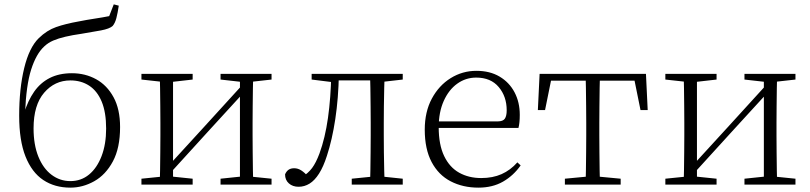

<svg xmlns="http://www.w3.org/2000/svg" viewBox="-20 -847 3717 881"><path d="M303 14Q231 14 178.5 -21Q126 -56 97 -129Q68 -202 68 -316Q68 -440 91 -534.5Q114 -629 158 -672Q195 -708 238 -723Q281 -738 343 -749Q378 -756 414.5 -761.5Q451 -767 481 -773L502 -827L525 -821Q520 -787 514 -764Q508 -741 497 -728Q483 -715 443.5 -707.5Q404 -700 354 -692Q312 -686 280 -678.5Q248 -671 224.5 -661Q201 -651 183 -634Q146 -600 123 -528Q100 -456 95 -327L91 -329Q108 -385 136.5 -426Q165 -467 208 -489Q251 -511 310 -511Q371 -511 421 -483.5Q471 -456 501 -401Q531 -346 531 -264Q531 -168 498 -106.5Q465 -45 412.5 -15.5Q360 14 303 14ZM303 -16Q352 -16 388.5 -46Q425 -76 446 -130.5Q467 -185 467 -257Q467 -332 446.5 -381Q426 -430 389 -454Q352 -478 303 -478Q231 -478 182.5 -421.5Q134 -365 134 -258Q134 -183 156 -128.5Q178 -74 216.5 -45Q255 -16 303 -16Z M629 0V-27L737 -38H758L864 -27V0ZM992 0V-27L1097 -38H1118L1226 -27V0ZM713 0Q714 -24 714.5 -64.5Q715 -105 715.5 -148.5Q716 -192 716 -226V-283Q716 -316 715.5 -359.5Q715 -403 714.5 -443.5Q714 -484 713 -508H774V0ZM754 -45 724 -61H730L914 -262L1099 -465L1127 -447H1121L937 -246ZM1081 0V-508H1142Q1141 -484 1140.5 -443.5Q1140 -403 1139.5 -359.5Q1139 -316 1139 -283V-226Q1139 -192 1139.5 -148.5Q1140 -105 1140.5 -64.5Q1141 -24 1142 0ZM629 -482V-508H864V-482L759 -470H738ZM992 -482V-508H1226V-482L1119 -470H1098Z M1350 10Q1323 10 1305.5 -5.5Q1288 -21 1288 -47Q1294 -61 1304 -68Q1314 -75 1330 -75Q1347 -75 1362.5 -65Q1378 -55 1396 -35V-26H1366V-35Q1394 -52 1412 -76Q1430 -100 1446 -143Q1472 -214 1485 -306.5Q1498 -399 1500 -508H1535Q1533 -396 1518.5 -300.5Q1504 -205 1480 -132Q1464 -82 1444 -50.5Q1424 -19 1400.5 -4.5Q1377 10 1350 10ZM1410 -482V-508H1513V-470H1506ZM1515 -478V-508H1707V-478ZM1594 0V-27L1703 -38H1723L1828 -27V0ZM1678 0Q1679 -24 1679.5 -64.5Q1680 -105 1680.5 -148.5Q1681 -192 1681 -226V-283Q1681 -316 1680.5 -359.5Q1680 -403 1679.5 -443.5Q1679 -484 1678 -508H1745Q1744 -484 1743 -443.5Q1742 -403 1741.5 -359.5Q1741 -316 1741 -283V-226Q1741 -192 1741.5 -148.5Q1742 -105 1743 -64.5Q1744 -24 1745 0ZM1711 -470V-508H1828V-482L1723 -470Z M2175 14Q2104 14 2048 -15Q1992 -44 1960.5 -103.5Q1929 -163 1929 -252Q1929 -334 1961.5 -394.5Q1994 -455 2048 -488.5Q2102 -522 2166 -522Q2228 -522 2272.5 -495.5Q2317 -469 2341 -423.5Q2365 -378 2365 -320Q2365 -283 2359 -260H1959V-290H2264Q2288 -290 2296.5 -302.5Q2305 -315 2305 -341Q2305 -404 2268.5 -447.5Q2232 -491 2165 -491Q2117 -491 2078 -463Q2039 -435 2016 -383.5Q1993 -332 1993 -263Q1993 -183 2018 -131Q2043 -79 2087 -54.5Q2131 -30 2188 -30Q2241 -30 2281.5 -48Q2322 -66 2354 -102L2369 -88Q2336 -41 2288 -13.5Q2240 14 2175 14Z M2448 -342 2456 -508H2944L2952 -342H2919L2886 -505L2919 -477H2481L2514 -505L2481 -342ZM2572 0V-27L2688 -38H2712L2828 -27V0ZM2667 0Q2668 -24 2668.5 -64.5Q2669 -105 2669.5 -148.5Q2670 -192 2670 -226V-283Q2670 -316 2669.5 -359.5Q2669 -403 2668.5 -443.5Q2668 -484 2667 -508H2733Q2732 -484 2731.5 -443.5Q2731 -403 2730.5 -359.5Q2730 -316 2730 -283V-226Q2730 -192 2730.5 -148.5Q2731 -105 2731.5 -64.5Q2732 -24 2733 0Z M3033 0V-27L3141 -38H3162L3268 -27V0ZM3396 0V-27L3501 -38H3522L3630 -27V0ZM3117 0Q3118 -24 3118.5 -64.5Q3119 -105 3119.5 -148.5Q3120 -192 3120 -226V-283Q3120 -316 3119.5 -359.5Q3119 -403 3118.5 -443.5Q3118 -484 3117 -508H3178V0ZM3158 -45 3128 -61H3134L3318 -262L3503 -465L3531 -447H3525L3341 -246ZM3485 0V-508H3546Q3545 -484 3544.5 -443.5Q3544 -403 3543.5 -359.5Q3543 -316 3543 -283V-226Q3543 -192 3543.5 -148.5Q3544 -105 3544.5 -64.5Q3545 -24 3546 0ZM3033 -482V-508H3268V-482L3163 -470H3142ZM3396 -482V-508H3630V-482L3523 -470H3502Z"/></svg>

Font: Noto Serif KR ExtraLight
Style: Regular
Weight: 200
Designer: Ryoko NISHIZUKA 西塚涼子 (kana & ideographs); Frank Grießhammer (Latin, Greek & Cyrillic); Wenlong ZHANG 张文龙 (bopomofo); San
Foundry: Adobe
Version: Version 2.002-H1;hotconv 1.1.0;makeotfexe 2.6.0